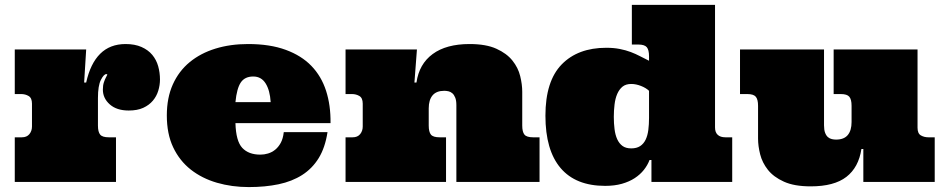

<svg xmlns="http://www.w3.org/2000/svg" viewBox="-20 -739 3837 780"><path d="M330.1 -538.1 321.8 -403.8H330.1Q347.2 -481 387 -520.5Q426.8 -560.1 490.2 -560.1Q527.8 -560.1 554.9 -548.1Q582 -536.1 598.6 -516.1Q615.2 -496.1 622.6 -470Q629.9 -443.8 629.9 -416Q629.9 -393.1 623 -370.6Q616.2 -348.1 601.1 -330.1Q585.9 -312 562 -301Q538.1 -290 502.9 -290Q454.1 -290 426 -314.9Q397.9 -339.8 397.9 -375Q397.9 -392.1 401.9 -404.1Q405.8 -416 409.9 -423.6Q414.1 -431.2 415.5 -434.6Q417 -438 412.1 -438Q401.9 -438 389.9 -414.6Q377.9 -391.1 377.9 -340.8V-229Q377.9 -203.1 387 -192.1Q396 -181.2 421.9 -181.2H451.2V0H40V-181.2H68.8Q88.9 -181.2 99.4 -194.1Q109.9 -207 109.9 -225.1V-317.9Q109.9 -340.8 96.4 -348.9Q83 -356.9 65.9 -356.9H40V-538.1Z M936.5 -238.8Q938.5 -166 964.1 -138.4Q989.7 -110.8 1037.6 -110.8Q1053.7 -110.8 1069.1 -115.5Q1084.5 -120.1 1097.7 -130.6Q1110.8 -141.1 1120.4 -158.4Q1129.9 -175.8 1132.8 -202.1H1310.5Q1300.8 -139.2 1274.7 -96.7Q1248.5 -54.2 1207.5 -28.1Q1166.5 -2 1112.1 9.5Q1057.6 21 990.7 21Q921.9 21 861.3 3.4Q800.8 -14.2 755.1 -50Q709.5 -85.9 683.6 -140.4Q657.7 -194.8 657.7 -270Q657.7 -341.8 682.1 -396Q706.5 -450.2 750.7 -486.6Q794.9 -522.9 855.2 -541.5Q915.5 -560.1 987.8 -560.1Q1076.7 -560.1 1140.6 -536.6Q1204.6 -513.2 1245.1 -471.2Q1285.6 -429.2 1304.7 -370.1Q1323.7 -311 1322.8 -238.8ZM1008.8 -428.2Q974.6 -428.2 958.3 -404.1Q941.9 -379.9 936.5 -324.2H1079.6Q1076.7 -372.1 1059.1 -400.1Q1041.5 -428.2 1008.8 -428.2Z M1834 -312Q1834 -331.1 1829.3 -342.5Q1824.7 -354 1817.6 -360.1Q1810.5 -366.2 1801.8 -368.2Q1793 -370.1 1784.7 -370.1Q1752.9 -370.1 1737.3 -351.6Q1721.7 -333 1721.7 -298.8V-229Q1721.7 -203.1 1730.7 -192.1Q1739.7 -181.2 1765.6 -181.2H1792V0H1383.8V-181.2H1412.6Q1432.6 -181.2 1443.1 -194.1Q1453.6 -207 1453.6 -225.1V-317.9Q1453.6 -340.8 1440.2 -348.9Q1426.8 -356.9 1409.7 -356.9H1383.8V-538.1H1673.8L1663.6 -403.8H1671.9Q1682.6 -479 1737.8 -519.5Q1793 -560.1 1887.7 -560.1Q1954.6 -560.1 1996.6 -541Q2038.6 -522 2061.8 -492.9Q2085 -463.9 2093.3 -429.9Q2101.6 -396 2101.6 -366.2V-229Q2101.6 -203.1 2110.6 -192.1Q2119.6 -181.2 2145.5 -181.2H2171.9V0H1834Z M2884.8 -719.2V-221.2Q2884.8 -201.2 2895.8 -191.2Q2906.7 -181.2 2926.8 -181.2H2954.6V0H2626.5V-88.9H2618.7Q2610.8 -67.9 2595.7 -48.8Q2580.6 -29.8 2558.6 -15.4Q2536.6 -1 2506.6 7.6Q2476.6 16.1 2438.5 16.1Q2318.8 16.1 2257.3 -56.4Q2195.8 -128.9 2195.8 -269Q2195.8 -409.2 2261.7 -477.1Q2327.6 -544.9 2442.9 -544.9Q2473.6 -544.9 2498 -540Q2522.5 -535.2 2542.5 -527.6Q2562.5 -520 2580.6 -510.5Q2598.6 -501 2616.7 -492.2V-509.8Q2616.7 -536.1 2607.7 -547.1Q2598.6 -558.1 2572.8 -558.1H2546.9V-719.2ZM2473.6 -264.2Q2473.6 -237.8 2476.6 -214.4Q2479.5 -190.9 2487.5 -173.3Q2495.6 -155.8 2509 -146Q2522.5 -136.2 2544.4 -136.2Q2566.4 -136.2 2580.6 -145.5Q2594.7 -154.8 2602.8 -171.4Q2610.8 -188 2613.8 -210.9Q2616.7 -233.9 2616.7 -259.8V-370.1Q2604.5 -381.8 2584 -389.9Q2563.5 -397.9 2544.4 -397.9Q2522.5 -397.9 2509 -387Q2495.6 -376 2487.5 -357.4Q2479.5 -338.9 2476.6 -314.5Q2473.6 -290 2473.6 -264.2Z M3707.5 -220.2Q3707.5 -196.8 3720.9 -189Q3734.4 -181.2 3751.5 -181.2H3777.3V0H3487.3V-133.8H3479.5Q3468.3 -59.1 3418.5 -20.5Q3368.7 18.1 3273.4 18.1Q3206.5 18.1 3164.6 -1Q3122.6 -20 3099.6 -49.1Q3076.7 -78.1 3068.1 -112.1Q3059.6 -146 3059.6 -175.8V-309.1Q3059.6 -335 3050.5 -345.9Q3041.5 -356.9 3015.6 -356.9H2986.3V-538.1H3327.6V-230Q3327.6 -210.9 3332 -199.5Q3336.4 -188 3343.5 -181.9Q3350.6 -175.8 3359.6 -173.8Q3368.7 -171.9 3376.5 -171.9Q3408.7 -171.9 3424.1 -190.4Q3439.5 -209 3439.5 -243.2V-309.1Q3439.5 -335 3430.4 -345.9Q3421.4 -356.9 3395.5 -356.9H3366.7V-538.1H3707.5Z"/></svg>

Font: Ultra
Style: Regular
Weight: 400
Designer: Astigmatic (AOETI)
Foundry: Astigmatic (AOETI)
Version: Version 1.001